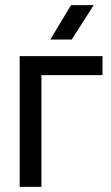

<svg xmlns="http://www.w3.org/2000/svg" viewBox="-20 -730 435 750"><path d="M56.9 0V-510.7H141.9V0ZM82 -436.6V-510.7H380.4V-436.6ZM257.5 -710H346L260.3 -575.6H176.6Z"/></svg>

Font: TikTok Sans Light
Style: Regular
Weight: 300
Version: Version 4.000